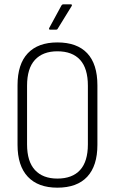

<svg xmlns="http://www.w3.org/2000/svg" viewBox="-20 -859 531 887"><path d="M245 8Q156 8 108.5 -42.5Q61 -93 61 -190V-465Q61 -563 108.5 -613Q156 -663 245 -663Q336 -663 383 -613Q430 -563 430 -465V-190Q430 -93 383 -42.5Q336 8 245 8ZM245 -34Q314 -34 350 -73.5Q386 -113 386 -192V-463Q386 -543 350 -582.5Q314 -622 245 -622Q178 -622 141.5 -582.5Q105 -543 105 -463V-192Q105 -113 141.5 -73.5Q178 -34 245 -34ZM211 -722Q208 -722 207 -724Q206 -726 207 -729L264 -834Q267 -839 272 -839H308Q311 -839 312 -836.5Q313 -834 311 -831L247 -727Q245 -722 239 -722Z"/></svg>

Font: Sofia Sans Condensed Light
Style: Regular
Weight: 300
Designer: Botio Nikoltchev, Ani Petrova
Foundry: lettersoup
Version: Version 4.101